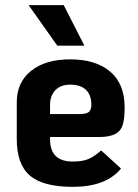

<svg xmlns="http://www.w3.org/2000/svg" viewBox="-20 -712 533 744"><path d="M372 -129 449 -59Q391 12 262 12Q147 12 96 -31.5Q45 -75 45 -173V-316Q45 -393 100.5 -437.5Q156 -482 252 -482Q351 -482 407 -434.5Q463 -387 463 -296Q463 -252 455.5 -228Q448 -204 426 -192.5Q404 -181 362 -181H174V-172Q174 -86 262 -86Q299 -86 322 -95.5Q345 -105 372 -129ZM174 -306V-270H288Q314 -270 324 -278Q334 -286 334 -306Q334 -344 313 -364Q292 -384 252 -384Q215 -384 194.5 -362.5Q174 -341 174 -306ZM91 -692H227L307 -535H202Z"/></svg>

Font: KoHo
Style: Bold
Weight: 700
Designer: Cadson Demak & Katatrad Team
Foundry: Cadson Demak Co.,Ltd.
Version: Version 1.000; ttfautohint (v1.6)